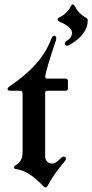

<svg xmlns="http://www.w3.org/2000/svg" viewBox="-20 -813 405 843"><path d="M13.2 0ZM24.9 -436Q163.6 -528.8 204.6 -641.6Q210 -655.8 217.8 -655.8Q227.1 -655.8 227.1 -645.5Q227.1 -640.1 225.1 -634.3Q178.7 -497.6 178.7 -475.1Q178.7 -467.8 187 -467.8H267.6Q278.3 -467.8 278.3 -457V-425.3Q278.3 -414.6 267.6 -414.6H189Q178.2 -414.6 178.2 -403.8V-129.9Q178.2 -94.7 211.9 -94.7Q224.6 -94.7 247.1 -118.7Q253.4 -125.5 258.3 -125.5Q269.5 -125.5 269.5 -115.2Q269.5 -110.8 263.7 -104Q212.9 -44.4 189 2.9Q185.5 9.8 180.2 9.8Q174.8 9.8 168.5 2.9Q106 -64 49.8 -70.8Q41.5 -71.8 41.5 -77.6Q41.5 -83.5 46.9 -86.4Q79.1 -104 79.1 -142.6V-403.8Q79.1 -414.6 69.3 -414.6H25.9Q13.2 -414.6 13.2 -421.4Q13.2 -428.2 24.9 -436ZM240.7 -736.8Q274.4 -752.9 291 -785.6Q294.9 -793.5 299.3 -793.5Q303.7 -793.5 308.1 -786.1Q325.2 -752.9 356.9 -735.8Q365.2 -731.4 365.2 -723.1Q365.2 -663.1 287.1 -616.7Q279.3 -612.3 274.4 -612.3Q264.6 -612.3 264.6 -622.6Q264.6 -629.4 275.9 -635.7Q295.9 -647.5 295.9 -669.9Q295.9 -694.3 240.7 -718.3Q232.9 -721.7 232.9 -727.5Q232.9 -733.4 240.7 -736.8Z"/></svg>

Font: UnifrakturMaguntia21
Style: Book
Weight: 400
Designer: j. 'mach' wust, Gerrit Ansmann, Georg Duffner, based on a font by Peter Wiegel, original typeface by Carl Albert Fahrenw
Version: Version 2017-03-19